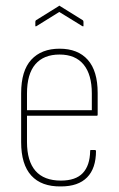

<svg xmlns="http://www.w3.org/2000/svg" viewBox="-20 -662 427 690"><path d="M199 8Q129 9 92.5 -31Q56 -71 56 -151V-327Q56 -408 92.5 -447.5Q129 -487 194 -487Q260 -487 295.5 -447Q331 -407 331 -328V-250Q331 -246 328 -246H77V-152Q77 -83 107.5 -48Q138 -13 199 -13Q252 -13 277.5 -40Q303 -67 304 -119Q304 -123 306 -123H321Q324 -123 325 -120Q325 -57 293 -24.5Q261 8 199 8ZM77 -266H310V-326Q310 -394 280.5 -430Q251 -466 194 -466Q137 -466 107 -431Q77 -396 77 -326ZM111 -568Q107 -566 107 -569V-583Q107 -587 109 -589L191 -640Q193 -643 196 -640L278 -589Q280 -587 280 -583V-569Q280 -566 276 -568L193 -619Z"/></svg>

Font: Sofia Sans Condensed Thin
Style: Regular
Weight: 250
Version: Version 4.100